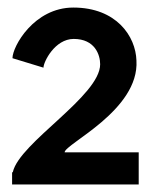

<svg xmlns="http://www.w3.org/2000/svg" viewBox="-20 -488 402 508"><path d="M12 0H347V-85H151C151 -107 349 -196 341 -328C339 -392 288 -468 174 -468C70 -468 13 -365 13 -334L95 -309C95 -324 125 -385 175 -385C231 -385 245 -343 245 -318C245 -234 32 -111 14 -33C12 -32 12 -31 12 -31Z"/></svg>

Font: Rabbid Highway Sign II Hop
Style: Regular
Weight: 400
Foundry: Cannot Into Space Fonts
Version: Version 0.277